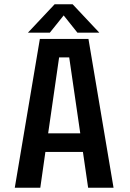

<svg xmlns="http://www.w3.org/2000/svg" viewBox="-20 -883 610 903"><path d="M447 -729.5H344L279.5 -810.5L214.5 -729.5H111.5L237 -863H321.5ZM394.5 0 370 -168.5H193.5L169.5 0H49.5L167.5 -700H396L514 0ZM258 -613 206.5 -256H357.5L305.5 -613Z"/></svg>

Font: League Mono Narrow Medium
Style: Regular
Weight: 500
Width: 3
Designer: Tyler Finck
Foundry: The League of Moveable Type / Tyler Finck
Version: Version 2.210